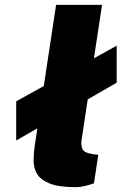

<svg xmlns="http://www.w3.org/2000/svg" viewBox="-20 -763 512 794"><path d="M47 -182V-344L462.5 -574V-421ZM294 11Q223 11 185.2 -4.2Q147.5 -19.5 133.2 -44Q119 -68.5 119 -98Q119 -127.5 123 -156L212 -743H402L317 -182Q314 -163.5 321 -147Q328 -130.5 366.5 -125L386.5 -123L368.5 -5Q350.5 1.5 331.2 6.2Q312 11 294 11Z"/></svg>

Font: Public Sans Thin Black
Style: Italic
Weight: 900
Italic angle: -8°
Version: Version 2.001